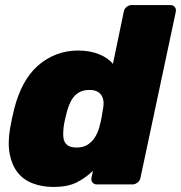

<svg xmlns="http://www.w3.org/2000/svg" viewBox="-20 -730 716 760"><path d="M192 10Q147 10 110 -4Q73 -18 50 -47Q27 -76 18.5 -120Q10 -164 20 -223Q24 -245 27.5 -261Q31 -277 36 -298Q50 -354 73.5 -397.5Q97 -441 130 -470Q163 -499 203 -514.5Q243 -530 289 -530Q335 -530 371.5 -515.5Q408 -501 427 -477L470 -684Q472 -695 481 -702.5Q490 -710 501 -710H655Q665 -710 671.5 -702.5Q678 -695 676 -684L536 -26Q534 -15 524.5 -7.5Q515 0 505 0H363Q353 0 346.5 -7.5Q340 -15 342 -26L348 -54Q318 -25 282.5 -7.5Q247 10 192 10ZM283 -146Q309 -146 326.5 -157Q344 -168 355.5 -186Q367 -204 373 -226Q379 -248 382 -264.5Q385 -281 388 -301Q392 -322 388 -338Q384 -354 371 -364Q358 -374 334 -374Q309 -374 291.5 -363.5Q274 -353 263.5 -334.5Q253 -316 246 -292Q242 -277 238 -260Q234 -243 232 -228Q229 -204 231 -185.5Q233 -167 245.5 -156.5Q258 -146 283 -146Z"/></svg>

Font: Rubik Light ExtraBold
Style: Italic
Weight: 800
Italic angle: -12°
Version: Version 2.104